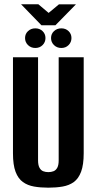

<svg xmlns="http://www.w3.org/2000/svg" viewBox="-20 -856 447 888"><path d="M203.5 12Q167.7 12 137.7 6.8Q107.8 1.6 85.9 -14.1Q64 -29.8 52 -61.5Q40 -93.1 40 -146.8V-591H156V-114.4Q156 -92.5 162.5 -80.5Q168.9 -68.4 179.8 -64.1Q190.6 -59.9 203.5 -59.9Q216.5 -59.9 227.5 -64.1Q238.5 -68.4 245 -80.5Q251.4 -92.5 251.4 -114.4V-591H367.1V-147.5Q367.1 -93.8 355.1 -61.8Q343.1 -29.8 321.4 -14.1Q299.6 1.6 269.5 6.8Q239.4 12 203.5 12ZM143.4 -634.1Q123.2 -634.1 109.5 -647.5Q95.9 -660.8 95.9 -680Q95.9 -699.2 109.5 -712Q123.2 -724.9 143.4 -724.9Q163.7 -724.9 177 -712Q190.3 -699.2 190.3 -680Q190.3 -660.8 177 -647.5Q163.7 -634.1 143.4 -634.1ZM263.7 -634.1Q243.4 -634.1 229.7 -647.5Q216.1 -660.8 216.1 -680Q216.1 -699.2 229.7 -712Q243.4 -724.9 263.7 -724.9Q283.9 -724.9 297.2 -712Q310.5 -699.2 310.5 -680Q310.5 -660.8 297.2 -647.5Q283.9 -634.1 263.7 -634.1ZM171.7 -739.1 77.4 -836.3H157.4L204.9 -796.3L252.7 -836H331.3L236.3 -739.1Z"/></svg>

Font: Alumni Sans SC Thin
Style: Regular
Weight: 100
Designer: Robert E. Leuschke
Foundry: Robert E. Leuschke
Version: Version 1.018